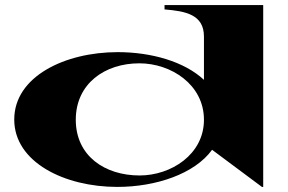

<svg xmlns="http://www.w3.org/2000/svg" viewBox="-20 -720 1134 755"><path d="M441 15C593 15 745 -36 814 -131L1010 15H1015V-700H627V-683C710 -676 782 -663 782 -576V-406C705 -478 575 -515 443 -515C235 -515 36 -419 36 -250C36 -82 234 15 441 15ZM529 -30C392 -30 278 -107 278 -249C278 -391 392 -471 528 -471C652 -471 782 -388 782 -249C782 -112 652 -30 529 -30Z"/></svg>

Font: Sprat Extended
Style: Bold
Weight: 700
Width: 9
Designer: Ethan Nakache
Foundry: Collletttivo
Version: Version 2.000;Glyphs 3.2 (3217)